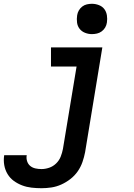

<svg xmlns="http://www.w3.org/2000/svg" viewBox="-86 -780 706 1013"><path d="M133 213Q106 213 80 210Q54 207 30.5 198Q7 189 -13 174.5Q-33 160 -46 138.5Q-59 117 -63.5 91.5Q-68 66 -64 40Q-64 40 -64 39.5Q-64 39 -64 39H55Q55 39 55 39Q55 39 55 39Q52 55 57 70.5Q62 86 73.5 95.5Q85 105 100.5 108.5Q116 112 133 112Q153 112 173.5 105Q194 98 210 82.5Q226 67 234 47Q242 27 246 6L318 -429H183V-530H454L363 23Q358 49 349 75Q340 101 324 124Q308 147 285.5 164.5Q263 182 237.5 193.5Q212 205 185.5 209Q159 213 133 213ZM399 -600Q380 -600 362.5 -607Q345 -614 334 -628Q323 -642 320.5 -661Q318 -680 321 -699Q323 -713 330 -725Q337 -737 348 -745.5Q359 -754 372.5 -757Q386 -760 399 -760Q418 -760 436 -753Q454 -746 464.5 -732Q475 -718 478 -699Q481 -680 478 -661Q476 -647 469 -635Q462 -623 450.5 -614.5Q439 -606 425.5 -603Q412 -600 399 -600Z"/></svg>

Font: Iosevka Slab Extended
Style: Bold Italic
Weight: 700
Width: 7
Italic angle: -9°
Monospace: yes
Designer: Belleve Invis
Foundry: Belleve Invis
Version: Version 11.1.0; ttfautohint (v1.8.3)